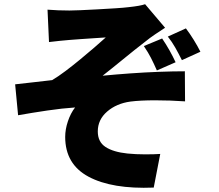

<svg xmlns="http://www.w3.org/2000/svg" viewBox="-20 -822 1040 913"><path d="M206 -776Q232 -774 257.5 -773Q283 -772 310 -772Q326 -772 362.5 -773.5Q399 -775 443 -777.5Q487 -780 527.5 -782.5Q568 -785 592 -788Q620 -791 639.5 -794.5Q659 -798 670 -802L765 -690Q746 -678 718 -659Q690 -640 672 -625Q620 -585 567 -541.5Q514 -498 468 -462Q530 -468 599.5 -473Q669 -478 736.5 -480.5Q804 -483 859 -483L860 -340Q789 -345 718 -345Q647 -345 600 -339Q534 -330 489.5 -291.5Q445 -253 445 -197Q445 -147 482 -123Q519 -99 586 -92Q626 -88 670 -88Q714 -88 742 -90L711 70Q513 78 401.5 18.5Q290 -41 290 -171Q290 -207 303 -245.5Q316 -284 337 -311Q276 -307 205 -296.5Q134 -286 66 -274L52 -421Q92 -425 140.5 -431Q189 -437 228 -441Q258 -459 292.5 -485Q327 -511 362 -540Q397 -569 428.5 -596Q460 -623 483 -644Q463 -643 430 -640.5Q397 -638 363.5 -636Q330 -634 310 -632Q292 -631 266.5 -628Q241 -625 213 -622ZM751 -639Q770 -611 786 -582.5Q802 -554 815 -526L726 -487Q711 -521 698 -546.5Q685 -572 664 -603ZM864 -687Q883 -662 901.5 -632Q920 -602 933 -576L845 -536Q829 -568 813.5 -595.5Q798 -623 778 -648Z"/></svg>

Font: Source Han Sans CN Heavy
Style: Regular
Weight: 900
Designer: Ryoko NISHIZUKA 西塚涼子 (kana, bopomofo & ideographs); Paul D. Hunt (Latin, Greek & Cyrillic); Sandoll Communications 산돌커뮤니
Foundry: Adobe
Version: Version 2.000;hotconv 1.0.107;makeotfexe 2.5.65593